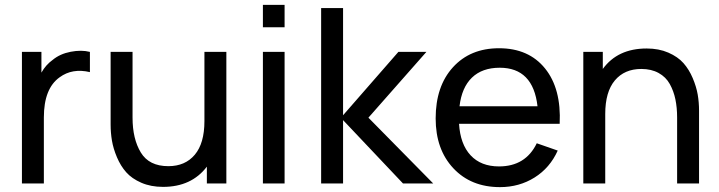

<svg xmlns="http://www.w3.org/2000/svg" viewBox="-20 -753 2949 788"><path d="M196 -507Q226 -532 270 -540.5Q314 -549 349 -540V-457Q277 -474 225 -436Q160 -390 160 -271V0H70V-540H150V-455Q168 -487 196 -507Z M819 -540H909V0H829V-69Q766 14 649 14Q599 14 560 -3Q521 -20 498 -46Q475 -72 460 -107.5Q445 -143 439.5 -175.5Q434 -208 434 -242V-540H524V-270Q524 -183 558 -127Q592 -71 671 -71Q740 -71 779.5 -118Q819 -165 819 -256Z M1059 -641V-733H1148V-641ZM1059 0V-540H1148V0Z M1298 0V-720H1388V-280L1615 -540H1730L1492 -270L1758 0H1634L1388 -260V0Z M1864 -245Q1869 -161 1911.5 -115.5Q1954 -70 2028 -70Q2137 -70 2183 -165L2269 -135Q2237 -64 2174 -24.5Q2111 15 2032 15Q1913 15 1840.5 -62.5Q1768 -140 1768 -267Q1768 -399 1839 -477Q1910 -555 2028 -555Q2150 -555 2217 -472Q2284 -389 2277 -245ZM2031 -475Q1959 -475 1917 -434.5Q1875 -394 1866 -317H2186Q2168 -475 2031 -475Z M2634 -554Q2684 -554 2723 -537Q2762 -520 2785 -494Q2808 -468 2823 -432.5Q2838 -397 2843.5 -365Q2849 -333 2849 -299V0H2759V-271Q2759 -311 2752 -345Q2745 -379 2729 -408Q2713 -437 2683 -453.5Q2653 -470 2612 -470Q2543 -470 2503.5 -423Q2464 -376 2464 -285V0H2374V-540H2454V-470Q2515 -554 2634 -554Z"/></svg>

Font: Manrope Medium
Style: Medium
Weight: 500
Designer: Mikhail Sharanda
Foundry: Mikhail Sharanda
Version: Version 4.000;hotconv 1.0.109;makeotfexe 2.5.65596